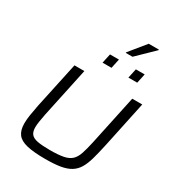

<svg xmlns="http://www.w3.org/2000/svg" viewBox="-251 -1241 1275 1396"><g transform="rotate(30 386.5 -543.0)"><path d="M347 8Q251 8 193.5 -5.5Q136 -19 111.5 -51.5Q87 -84 87 -141Q87 -172 93 -211.5Q99 -251 109 -301L192 -688H275L186 -270Q179 -233 174.5 -205Q170 -177 170 -155Q170 -120 185.5 -100Q201 -80 239.5 -72.5Q278 -65 345 -65Q415 -65 457.5 -73.5Q500 -82 523.5 -104Q547 -126 560.5 -166Q574 -206 588 -270L677 -688H761L679 -301Q663 -227 648 -173.5Q633 -120 612 -85Q591 -50 557.5 -29.5Q524 -9 473.5 -0.5Q423 8 347 8ZM576 -807 593 -886H667L650 -807ZM359 -807 376 -886H451L434 -807ZM470 -953V-958L581 -1094H666V-1089L526 -953Z"/></g></svg>

Font: Saira SemiExpanded
Style: Italic
Weight: 400
Width: 6
Italic angle: -12°
Designer: Hector Gatti with collaboration of the Omnibus-Type team
Foundry: Omnibus-Type
Version: Version 1.101